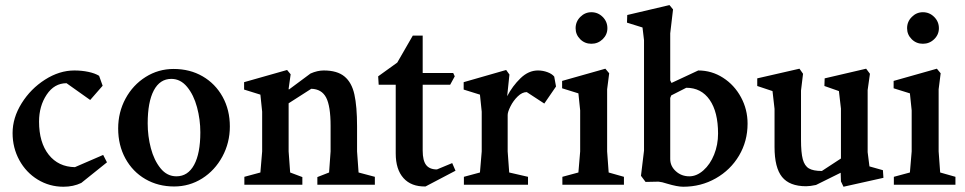

<svg xmlns="http://www.w3.org/2000/svg" viewBox="-20 -709 3703 737"><path d="M28.3 -198.2Q28.3 -256.8 63 -312.5Q97.7 -368.2 152.8 -403.3Q208 -438.5 265.6 -438.5Q293.9 -438.5 319.3 -433.1Q344.7 -427.7 360.4 -418L374 -379.9L326.2 -325.2L235.4 -389.6Q188.5 -389.6 159.2 -345.7Q129.9 -301.8 129.9 -242.2Q129.9 -162.1 167 -115.2Q204.1 -68.4 267.6 -67.4L376 -114.3L390.6 -85.9L292 -6.8Q261.7 7.8 223.6 7.8Q169.9 7.8 125 -19.5Q80.1 -46.9 54.2 -94.2Q28.3 -141.6 28.3 -198.2Z M433.6 -215.8Q433.6 -278.3 461.9 -330.6Q490.2 -382.8 539.1 -413.6Q587.9 -444.3 646.5 -444.3Q709 -444.3 757.8 -416Q806.6 -387.7 834.5 -337.4Q862.3 -287.1 862.3 -223.6Q862.3 -161.1 833.5 -107.9Q804.7 -54.7 755.9 -23.9Q707 6.8 648.4 6.8Q586.9 6.8 538.1 -21.5Q489.3 -49.8 461.4 -100.6Q433.6 -151.4 433.6 -215.8ZM749 -201.2Q749 -250 736.3 -297.4Q723.6 -344.7 698.2 -375.5Q672.9 -406.2 637.7 -406.2Q593.8 -406.2 570.3 -361.8Q546.9 -317.4 546.9 -235.4Q546.9 -186.5 559.1 -140.1Q571.3 -93.8 596.2 -63Q621.1 -32.2 657.2 -32.2Q701.2 -32.2 725.1 -76.2Q749 -120.1 749 -201.2Z M918 -30.3 979.5 -46.9 986.3 -127.9V-280.3L979.5 -345.7L917 -365.2V-393.6L1082 -440.4L1095.7 -423.8L1087.9 -368.2L1088.9 -365.2L1171.9 -426.8Q1198.2 -438.5 1222.7 -438.5Q1274.4 -438.5 1302.2 -415.5Q1330.1 -392.6 1340.3 -346.7Q1350.6 -300.8 1350.6 -223.6V-127.9L1356.4 -46.9L1418.9 -30.3V0H1198.2V-29.3L1243.2 -46.9L1249 -127.9V-225.6Q1249 -301.8 1231.9 -334.5Q1214.8 -367.2 1174.8 -368.2L1087.9 -312.5V-127.9L1093.8 -46.9L1140.6 -29.3V0H918Z M1499 -120.1V-383.8H1433.6L1431.6 -416L1504.9 -468.8L1564.5 -572.3H1602.5V-428.7H1719.7L1725.6 -416L1708 -383.8H1602.5V-130.9Q1602.5 -92.8 1615.7 -75.7Q1628.9 -58.6 1657.2 -58.6L1715.8 -83L1728.5 -53.7L1613.3 6.8Q1558.6 7.8 1528.8 -25.4Q1499 -58.6 1499 -120.1Z M1760.7 -30.3 1822.3 -46.9 1829.1 -127.9V-280.3L1822.3 -345.7L1759.8 -365.2V-393.6L1922.9 -440.4L1935.5 -422.9L1926.8 -339.8Q1947.3 -378.9 1978 -408.7Q2008.8 -438.5 2044.9 -438.5Q2063.5 -438.5 2081.1 -432.1Q2098.6 -425.8 2107.4 -415L2114.3 -377L2069.3 -311.5L2002 -355.5Q1984.4 -355.5 1967.3 -338.9Q1950.2 -322.3 1939.5 -300.8Q1928.7 -279.3 1928.7 -267.6V-127.9L1934.6 -46.9L2006.8 -30.3V0H1760.7Z M2189.5 -600.6Q2189.5 -626 2207.5 -644Q2225.6 -662.1 2250 -662.1Q2275.4 -662.1 2293.5 -644Q2311.5 -626 2311.5 -600.6Q2311.5 -576.2 2293.5 -558.6Q2275.4 -541 2250 -541Q2224.6 -541 2207 -558.6Q2189.5 -576.2 2189.5 -600.6ZM2138.7 -30.3 2200.2 -46.9 2207 -127.9V-285.2L2200.2 -350.6L2137.7 -370.1V-398.4L2303.7 -445.3L2318.4 -427.7L2310.5 -366.2V-127.9L2316.4 -46.9L2375 -30.3V0H2138.7Z M2541 -3.9Q2520.5 -10.7 2507.8 -11.7L2458 -10.7L2440.4 -34.2L2452.1 -130.9V-554.7L2446.3 -603.5L2386.7 -622.1L2387.7 -651.4L2549.8 -689.5L2563.5 -672.9L2552.7 -581.1V-400.4L2557.6 -390.6L2660.2 -438.5Q2711.9 -438.5 2755.4 -410.6Q2798.8 -382.8 2824.2 -335.9Q2849.6 -289.1 2849.6 -234.4Q2849.6 -167 2816.9 -111.8Q2784.2 -56.6 2727.5 -24.4Q2670.9 7.8 2602.5 7.8Q2580.1 7.8 2541 -3.9ZM2736.3 -196.3Q2736.3 -279.3 2704.1 -325.7Q2671.9 -372.1 2614.3 -372.1L2556.6 -342.8L2552.7 -333V-98.6Q2552.7 -71.3 2574.2 -51.8Q2595.7 -32.2 2626 -32.2Q2654.3 -32.2 2680.2 -55.2Q2706.1 -78.1 2721.2 -115.7Q2736.3 -153.3 2736.3 -196.3Z M3371.1 -26.4 3217.8 7.8 3208 -12.7 3207 -45.9 3112.3 1Q3089.8 5.9 3074.2 5.9Q3010.7 5.9 2981.9 -29.8Q2953.1 -65.4 2953.1 -144.5V-291L2945.3 -359.4L2886.7 -378.9V-408.2L3048.8 -445.3L3062.5 -425.8L3054.7 -361.3V-172.9Q3054.7 -123 3061.5 -97.7Q3068.4 -72.3 3085 -62.5Q3101.6 -52.7 3134.8 -52.7L3208 -100.6V-292L3200.2 -359.4L3144.5 -378.9L3145.5 -408.2L3304.7 -445.3L3319.3 -425.8L3310.5 -363.3V-125L3317.4 -70.3L3369.1 -55.7Z M3461.9 -600.6Q3461.9 -626 3480 -644Q3498 -662.1 3522.5 -662.1Q3547.9 -662.1 3565.9 -644Q3584 -626 3584 -600.6Q3584 -576.2 3565.9 -558.6Q3547.9 -541 3522.5 -541Q3497.1 -541 3479.5 -558.6Q3461.9 -576.2 3461.9 -600.6ZM3411.1 -30.3 3472.7 -46.9 3479.5 -127.9V-285.2L3472.7 -350.6L3410.2 -370.1V-398.4L3576.2 -445.3L3590.8 -427.7L3583 -366.2V-127.9L3588.9 -46.9L3647.5 -30.3V0H3411.1Z"/></svg>

Font: Comprehension Dark
Style: Regular
Weight: 700
Designer: Alfredo Marco Pradil
Foundry: Alfredo Marco Pradil
Version: 1.0